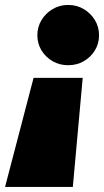

<svg xmlns="http://www.w3.org/2000/svg" viewBox="-29 -738 411 758"><path d="M-9 0 103.5 -430.5H297.5L258.5 0ZM240 -480.5Q206.5 -480.5 179 -496.2Q151.5 -512 135 -538.8Q118.5 -565.5 118.5 -598.5Q118.5 -632 135 -659Q151.5 -686 179 -702.2Q206.5 -718.5 240 -718.5Q274 -718.5 301.5 -702.2Q329 -686 345.5 -659Q362 -632 362 -598.5Q362 -565.5 345.5 -538.8Q329 -512 301.5 -496.2Q274 -480.5 240 -480.5Z"/></svg>

Font: Anybody UltraExpanded Regular
Style: Bold Italic
Weight: 700
Width: 9
Italic angle: -10°
Designer: Tyler Finck
Foundry: Etcetera Type Company
Version: Version 1.010; ttfautohint (v1.8.3) -l 8 -r 50 -G 200 -x 14 